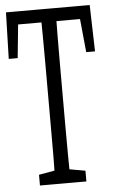

<svg xmlns="http://www.w3.org/2000/svg" viewBox="-64 -841 520 879"><g transform="rotate(-5 196.0 -401.5)"><path d="M83.5 0V-49.3L182.6 -66.9H198.2L296.9 -49.3V0ZM154.8 0Q156.2 -61 156.5 -122.1Q156.7 -183.1 156.7 -246.1Q156.7 -309.1 156.7 -371.6V-430.7Q156.7 -493.2 156.7 -555.4Q156.7 -617.7 156.2 -680.2Q155.8 -742.7 154.8 -803.2H225.1Q224.1 -743.2 223.6 -681.2Q223.1 -619.1 223.1 -556.6Q223.1 -494.1 223.1 -430.7V-371.6Q223.1 -310.5 223.1 -248.3Q223.1 -186 223.6 -123.8Q224.1 -61.5 225.1 0ZM-8.3 -589.8 -2.4 -803.2H382.3L388.2 -589.8H347.7L326.7 -803.2L358.4 -743.2H21.5L54.2 -803.2L32.7 -589.8Z"/></g></svg>

Font: Scarab Serif
Style: Condensed
Weight: 400
Designer: John Roberts
Foundry: Scarab
Version: 1.0